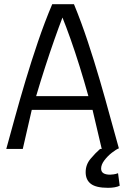

<svg xmlns="http://www.w3.org/2000/svg" viewBox="-20 -713 600 919"><path d="M497 186Q440 186 415 167Q390 148 390 111Q390 75 413.5 47Q437 19 459 0H467L423 -187H132L89 0H10Q28 -65 51 -149Q74 -233 102 -326.5Q130 -420 162 -514Q194 -608 230 -693H334Q369 -608 400 -514.5Q431 -421 458 -328.5Q485 -236 507.5 -152.5Q530 -69 549 -3Q536 2 515.5 18Q495 34 479.5 54.5Q464 75 464 94Q464 109 475 116Q486 123 507 123Q513 123 524 121.5Q535 120 545 116L553 176Q543 181 528.5 183.5Q514 186 497 186ZM153 -253H403Q383 -325 361 -395.5Q339 -466 317.5 -526.5Q296 -587 279 -629Q262 -585 240.5 -524Q219 -463 196.5 -393.5Q174 -324 153 -253Z"/></svg>

Font: Ubuntu Sans Mono
Style: Regular
Weight: 400
Monospace: yes
Designer: Dalton Maag Ltd
Foundry: Dalton Maag Ltd
Version: Version 1.006